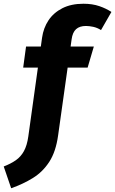

<svg xmlns="http://www.w3.org/2000/svg" viewBox="-101 -779 613 1021"><path d="M342.7 -759.1Q390.4 -759.1 427.7 -746.2Q465 -733.3 491.4 -715.3L436.2 -619.1Q415.8 -631.9 394.5 -636.4Q373.1 -640.9 356.1 -640.9Q322.5 -640.9 303.6 -624Q284.7 -607 279.7 -569L208.1 -59.6Q196.2 27.4 161.3 81.2Q126.4 135 74.8 167Q23.3 199.1 -41.6 222.1L-81.2 106.3Q-43.3 91.6 -16.8 73.1Q9.7 54.6 26.3 24.5Q42.8 -5.5 49.5 -53.1L122.7 -578.6Q130 -630.4 157 -671Q184.1 -711.7 230.9 -735.4Q277.7 -759.1 342.7 -759.1ZM37.5 -531.6H398L365 -419.6H22.3Z"/></svg>

Font: Fira Sans Variable
Style: Italic
Weight: 397
Italic angle: -8°
Designer: Carrois Corporate & Edenspiekermann AG
Foundry: Carrois Corporate GbR & Edenspiekermann AG
Version: Version 4.202